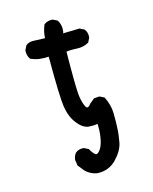

<svg xmlns="http://www.w3.org/2000/svg" viewBox="-115 -701 729 914"><g transform="rotate(-15 250.0 -244.0)"><path d="M251 136.7Q220.2 132.3 195.3 109.9L194.8 109.4L169.4 78.1L168.5 76.7L168 75.2L164.1 47.9V46.9V46.4Q166.5 28.8 177.2 15.6L177.7 15.1Q185.5 8.3 195.6 5.6Q205.6 2.9 217.3 3.9H218.3L219.2 4.4L238.8 14.2L240.7 15.1L241.2 16.6Q244.6 22.5 247.8 27.3Q251 32.2 253.7 35.4Q256.3 38.6 258.8 41.3Q261.2 43.9 263.2 45.4Q265.1 46.9 266.6 47.4Q268.1 47.9 269 47.9Q271 47.9 272.9 47.1Q274.9 46.4 277.1 44.9Q279.3 43.5 281.5 41Q283.7 38.6 286.4 35.4Q289.1 32.2 291.5 28.3Q303.7 7.8 308.6 -25.9Q311 -41 311.8 -57.1Q312.5 -73.2 312 -89.8Q291 -86.4 268.1 -88.4Q253.4 -89.8 239.5 -99.1Q225.6 -108.4 212.4 -125.5Q186 -158.7 177.7 -210.9Q169.9 -261.2 169.9 -459.5Q157.7 -458.5 146.2 -458.7Q134.8 -459 124 -460.4Q113.3 -461.9 103.3 -464.8Q93.3 -467.8 83.5 -472.2L82 -472.7L81.1 -474.1Q68.4 -491.2 70.3 -516.1V-517.1L70.8 -518.1L80.6 -537.6L81.1 -539.1L82 -539.6Q89.8 -546.4 99.9 -549.1Q109.9 -551.8 121.6 -550.8L175.8 -548.8Q176.3 -565.4 179.9 -581.1Q183.6 -596.7 189.9 -611.8L190.4 -613.3L191.9 -614.3Q209 -627 232.9 -625H233.9L234.9 -624.5L254.4 -614.7L255.9 -613.8L256.8 -612.3Q271.5 -589.4 267.6 -557.6V-557.1L265.1 -548.8L344.7 -550.8H346.2L347.2 -550.3L366.7 -540.5L368.2 -540L368.7 -539.1Q381.8 -523.4 379.9 -498.5V-497.6L379.4 -496.6L369.6 -477.1L368.7 -475.1L367.2 -474.6Q354.5 -467.3 340.3 -464.1Q326.2 -460.9 310.1 -461.9Q303.7 -462.4 296.9 -462.4Q290 -462.4 283.4 -462.4Q276.9 -462.4 270.3 -461.9Q263.7 -461.4 257.8 -460.4Q257.3 -438 257.3 -417.5Q257.3 -397 257.3 -378.9Q257.3 -360.8 257.3 -345Q257.3 -329.1 257.6 -315.4Q257.8 -301.8 258.1 -290.5Q258.3 -279.3 258.8 -270.3Q259.3 -261.2 259.8 -254.4Q260.3 -247.6 260.7 -243.2Q263.2 -224.6 267.3 -210Q271.5 -195.3 277.3 -184.6Q278.8 -182.6 279.8 -181.2Q280.8 -179.7 281.7 -179.2Q283.7 -178.2 286.1 -178Q288.6 -177.7 293 -181.2Q297.4 -184.6 302.7 -191.9L303.2 -192.4L303.7 -192.9L325.2 -210.4L326.7 -211.9H328.6L352.1 -213.9H353.5L355 -213.4L374.5 -203.6L376.5 -202.6L377 -201.2L377.4 -200.7Q397.5 -160.6 398.4 -121.1Q399.4 -83 397.5 -46.4Q397 -34.2 395.8 -22.2Q394.5 -10.3 392.6 1.5Q390.6 13.2 388.7 24.9Q384.8 43.5 374 62Q363.3 80.6 345.2 99.6Q308.1 138.7 252 136.7H251.5Z"/></g></svg>

Font: NaikaiFont
Style: SemiBold
Weight: 600
Version: Version 1.89